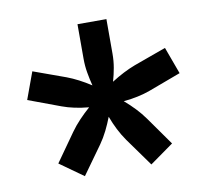

<svg xmlns="http://www.w3.org/2000/svg" viewBox="-64 -691 727 664"><g transform="rotate(-10 299.5 -359.0)"><path d="M182.6 -98.1 99.6 -157.2 169.4 -255.9Q183.6 -275.9 201.2 -294.4Q218.8 -313 238.3 -330.1Q185.1 -335 144.5 -350.1L31.7 -392.1L66.4 -486.8L179.7 -445.8Q219.7 -430.7 262.7 -402.8Q256.8 -425.8 252.7 -449.5Q248.5 -473.1 248.5 -499V-620.1H350.1V-499Q350.1 -473.1 345.9 -449.5Q341.8 -425.8 335 -402.8Q378.9 -430.7 418.9 -445.8L532.2 -486.8L566.9 -392.1L454.1 -350.1Q413.1 -335 359.9 -330.1Q379.9 -313 397.5 -294.4Q415 -275.9 429.2 -255.9L499 -157.2L416 -98.1L345.2 -196.8Q331.1 -216.8 319.6 -239.5Q308.1 -262.2 299.3 -286.1Q290.5 -263.2 279.1 -240Q267.6 -216.8 253.4 -196.8Z"/></g></svg>

Font: UDEV Gothic 35
Style: Bold
Weight: 700
Version: v2.1.0; ttfautohint (v1.8.4.7-5d5b-dirty) -l 6 -r 45 -G 200 